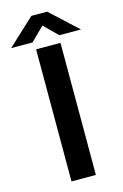

<svg xmlns="http://www.w3.org/2000/svg" viewBox="-219 -1020 690 1081"><g transform="rotate(-15 126.5 -479.5)"><path d="M199.2 0H57.1V-770H199.2ZM80.1 -959H171.9L330.1 -813H204.1L126 -890.1L47.9 -813H-77.1Z"/></g></svg>

Font: Junction Bold
Style: Bold
Weight: 700
Designer: Caroline Hadilaksono
Foundry: Caroline Hadilaksono
Version: Version 001.001